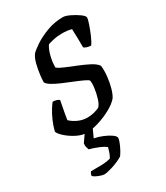

<svg xmlns="http://www.w3.org/2000/svg" viewBox="-176 -578 742 856"><g transform="rotate(-30 195.0 -150.0)"><path d="M126 0Q103 0 76.5 -13.5Q50 -27 30 -45Q10 -63 6 -75Q12 -100 23 -125.5Q34 -151 46 -170Q58 -189 64 -196Q85 -196 97 -186Q94 -169 89 -144Q84 -119 80 -92Q94 -78 116.5 -67.5Q139 -57 164 -57Q181 -57 197.5 -61Q214 -65 226 -71Q237 -81 244.5 -105Q252 -129 255.5 -154.5Q259 -180 256 -194Q253 -199 235 -207.5Q217 -216 191 -226.5Q165 -237 139 -248Q113 -259 94.5 -270.5Q76 -282 73 -292Q73 -304 76 -328.5Q79 -353 85.5 -379.5Q92 -406 104 -422Q114 -433 141.5 -451.5Q169 -470 208.5 -485Q248 -500 292 -500Q305 -500 327 -489.5Q349 -479 367 -466Q385 -453 385 -444Q385 -436 377 -412.5Q369 -389 358.5 -364.5Q348 -340 338 -327Q327 -327 317 -330.5Q307 -334 303 -338Q303 -357 302.5 -386Q302 -415 301 -433Q290 -436 277.5 -437.5Q265 -439 253 -439Q228 -439 206.5 -434Q185 -429 178 -426Q167 -411 159 -381.5Q151 -352 151 -322Q161 -313 186 -302.5Q211 -292 241 -280Q271 -268 296 -255Q321 -242 331 -227Q334 -204 331 -174Q328 -144 320.5 -117Q313 -90 303 -75Q286 -55 254.5 -38Q223 -21 188.5 -10.5Q154 0 126 0ZM103 200Q96 200 84 196Q72 192 61.5 186.5Q51 181 49 176Q51 169 52 166.5Q53 164 57 158Q87 158 111.5 157.5Q136 157 158 151Q165 141 169.5 127Q174 113 177 103Q168 94 142.5 83.5Q117 73 97 68Q96 64 93 55Q90 46 92 34Q103 19 116 -0.5Q129 -20 143 -37H175L141 37Q163 41 185.5 50.5Q208 60 222.5 70.5Q237 81 237 90Q237 97 231 112.5Q225 128 216.5 143.5Q208 159 202 166Q177 181 146.5 190.5Q116 200 103 200Z"/></g></svg>

Font: Texturina Light
Style: Italic
Weight: 300
Italic angle: -11°
Designer: Guillermo Torres Carreño
Foundry: Omnibus-Type
Version: Version 1.002; ttfautohint (v1.8.3)